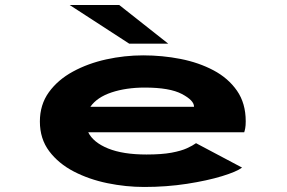

<svg xmlns="http://www.w3.org/2000/svg" viewBox="-20 -732 1140 763"><path d="M553 11Q480.5 11 407.2 -4Q334 -19 273.2 -50.5Q212.5 -82 175.5 -131.2Q138.5 -180.5 138.5 -249Q138.5 -316 174.2 -365.5Q210 -415 269.8 -447.5Q329.5 -480 402.2 -496Q475 -512 549 -512Q625 -512 697.5 -497.8Q770 -483.5 828.5 -452.5Q887 -421.5 921.8 -371.5Q956.5 -321.5 956.5 -250Q956.5 -233 954.5 -222.5Q952.5 -212 950.5 -206.5H330.5Q350.5 -166 409.5 -142Q468.5 -118 562 -118Q622.5 -118 661.5 -125.2Q700.5 -132.5 723.2 -143Q746 -153.5 759 -163L942 -66Q920 -49.5 861.8 -31.8Q803.5 -14 722.8 -1.5Q642 11 553 11ZM555.5 -384Q481.5 -384 423.5 -364.8Q365.5 -345.5 339 -307.5H751V-308.5Q751 -333 702.8 -358.5Q654.5 -384 555.5 -384ZM493.5 -558.5 257 -712H454L648.5 -558.5Z"/></svg>

Font: Trispace Expanded
Style: Bold
Weight: 700
Width: 7
Designer: Tyler Finck
Foundry: Etcetera Type Company
Version: Version 1.210; ttfautohint (v1.8.3)